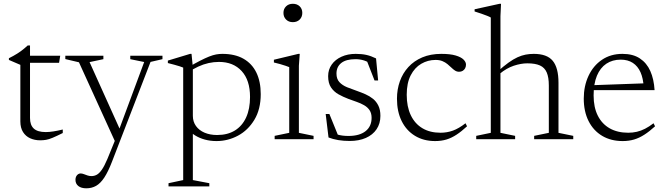

<svg xmlns="http://www.w3.org/2000/svg" viewBox="-20 -735 3518 1014"><path d="M138.5 -112Q138.5 -74.5 158.5 -56Q178.5 -37.5 221.5 -37.5Q239.5 -37.5 262 -41Q284.5 -44.5 311.5 -51V-32.5Q278.5 -16 258.2 -7.5Q238 1 223.2 3.5Q208.5 6 192 6Q163 6 139.2 -4.8Q115.5 -15.5 101.5 -37.8Q87.5 -60 87.5 -94V-392.5L27 -418.5V-427.5Q39 -433.5 50 -439.5Q61 -445.5 71.2 -452Q81.5 -458.5 91 -465.5Q100.5 -472.5 109.2 -479.8Q118 -487 126.5 -495H138.5V-424.5ZM110.5 -403.5 111 -440.5H298L292 -403.5Z M619 -39 588.5 14.5 397 -406 325 -423V-440.5H526V-422.5L453 -407ZM436 259.5Q409 259.5 393.8 247.5Q378.5 235.5 378.5 214.5Q378.5 204.5 382.2 197Q386 189.5 392.2 185.2Q398.5 181 405.5 181Q413.5 181 422.5 184.5Q431.5 188 441.8 191.5Q452 195 463 195Q478 195 491.2 187.8Q504.5 180.5 518 161Q531.5 141.5 547 105L594 -10L605.5 -41L741.5 -407.5L668 -422.5V-440.5H838V-422.5L775 -408L571.5 119Q551 172 530.8 202.8Q510.5 233.5 487.5 246.5Q464.5 259.5 436 259.5Z M1300.5 -223Q1300.5 -311.5 1256.2 -359.8Q1212 -408 1136.5 -408Q1109 -408 1081.8 -402Q1054.5 -396 1026.8 -383.2Q999 -370.5 970 -350.5V-377Q1008.5 -400 1036.5 -414.2Q1064.5 -428.5 1084.8 -436.5Q1105 -444.5 1121.5 -447.5Q1138 -450.5 1154 -450.5Q1220.5 -450.5 1265.5 -425Q1310.5 -399.5 1333.8 -352Q1357 -304.5 1357 -238Q1357 -158 1323.5 -102.5Q1290 -47 1236.8 -18.5Q1183.5 10 1123.5 10Q1091 10 1062.2 2.2Q1033.5 -5.5 1010.5 -19.8Q987.5 -34 971.5 -53.5H998.5V216L1085.5 232.5V249.5H870V232.5L947.5 216V-378Q941 -381 929 -384.8Q917 -388.5 901 -393Q885 -397.5 866.5 -402V-415L984 -450.5H991.5L998.5 -380V-123.5Q998.5 -92.5 1015 -69.5Q1031.5 -46.5 1060.5 -34.2Q1089.5 -22 1126.5 -22Q1182 -22 1220.8 -46Q1259.5 -70 1280 -115Q1300.5 -160 1300.5 -223Z M1526.5 -618Q1504.5 -618 1490.8 -631.8Q1477 -645.5 1477 -667Q1477 -688 1490.8 -701.5Q1504.5 -715 1526.5 -715Q1549 -715 1562.8 -701.5Q1576.5 -688 1576.5 -667Q1576.5 -645.5 1562.8 -631.8Q1549 -618 1526.5 -618ZM1563 -450.5 1558.5 -388V-33.5L1636 -17.5V0H1430.5V-17.5L1507.5 -33.5V-380.5Q1502 -383 1488.5 -387.5Q1475 -392 1458.5 -396.8Q1442 -401.5 1426.5 -405V-419.5L1555.5 -450.5Z M1858.5 -450.5Q1890.5 -450.5 1915 -445Q1939.5 -439.5 1966 -426.5L1977 -310H1958L1912 -428L1949 -392Q1923.5 -409 1902.2 -415.8Q1881 -422.5 1857.5 -422.5Q1807.5 -422.5 1782.2 -402.2Q1757 -382 1757 -346.5Q1757 -318 1772.5 -301.2Q1788 -284.5 1813.2 -274.2Q1838.5 -264 1867.5 -254Q1889 -246.5 1910.5 -237Q1932 -227.5 1949.8 -213.2Q1967.5 -199 1978.2 -177.2Q1989 -155.5 1989 -123Q1989 -82.5 1968.8 -52.5Q1948.5 -22.5 1912 -6.5Q1875.5 9.5 1827 9.5Q1794.5 9.5 1766.2 4.8Q1738 0 1715 -9L1700 -133H1719.5L1770.5 -7.5L1728 -37.5Q1742.5 -30.5 1757.5 -25.8Q1772.5 -21 1788 -19Q1803.5 -17 1820 -17Q1878.5 -17 1910.5 -42.2Q1942.5 -67.5 1942.5 -112.5Q1942.5 -137 1931.8 -153Q1921 -169 1903.2 -179.2Q1885.5 -189.5 1863.8 -197Q1842 -204.5 1820.5 -212.5Q1791.5 -223.5 1767.2 -237.2Q1743 -251 1728 -273.5Q1713 -296 1713 -333Q1713 -367.5 1731.8 -394Q1750.5 -420.5 1783.5 -435.5Q1816.5 -450.5 1858.5 -450.5Z M2310.5 -450.5Q2357.5 -450.5 2386.2 -442Q2415 -433.5 2428 -420.5Q2441 -407.5 2441 -394Q2441 -383 2436.5 -374.5Q2432 -366 2423.8 -361Q2415.5 -356 2404.5 -356Q2393 -356 2383.2 -362.2Q2373.5 -368.5 2364 -377.8Q2354.5 -387 2343 -396.5Q2331.5 -406 2316.5 -412.2Q2301.5 -418.5 2280.5 -418.5Q2239.5 -418.5 2204.8 -398.2Q2170 -378 2149 -337.2Q2128 -296.5 2128 -234.5Q2128 -171.5 2149.5 -126.5Q2171 -81.5 2210.8 -57.8Q2250.5 -34 2306.5 -34Q2341 -34 2372 -45.2Q2403 -56.5 2438.5 -84L2446.5 -68Q2417.5 -41 2391.2 -23.8Q2365 -6.5 2337.8 1.8Q2310.5 10 2278 10Q2217 10 2171.5 -17.8Q2126 -45.5 2101.2 -95.8Q2076.5 -146 2076.5 -213.5Q2076.5 -263 2091.8 -305.8Q2107 -348.5 2136.8 -381Q2166.5 -413.5 2210.2 -432Q2254 -450.5 2310.5 -450.5Z M2801 -17.5 2878.5 -33.5V-283.5Q2878.5 -326.5 2867.5 -352.2Q2856.5 -378 2831.8 -389.2Q2807 -400.5 2765 -400.5Q2731.5 -400.5 2693.2 -387.8Q2655 -375 2619.5 -345.5L2606 -355.5Q2639 -385 2665 -403.8Q2691 -422.5 2713 -432.5Q2735 -442.5 2755.8 -446.5Q2776.5 -450.5 2799 -450.5Q2869 -450.5 2899.2 -413.8Q2929.5 -377 2929.5 -298V-33.5L3007.5 -17.5V0H2801ZM2700.5 0H2495V-17.5L2572 -33.5V-642.5Q2565.5 -646.5 2552.8 -651.5Q2540 -656.5 2523 -662.5Q2506 -668.5 2486.5 -674.5V-686L2618.5 -715H2626L2623 -649.5V-33.5L2700.5 -17.5Z M3267.5 -450.5Q3323 -450.5 3359.2 -426.5Q3395.5 -402.5 3414.5 -359.8Q3433.5 -317 3437 -259H3108L3107.5 -285L3401 -295.5L3379.5 -275.5Q3377 -321 3362.8 -353.2Q3348.5 -385.5 3322.2 -402.8Q3296 -420 3258 -420Q3214.5 -420 3182.2 -398.5Q3150 -377 3132.5 -335Q3115 -293 3115 -231Q3115 -168.5 3137 -124.5Q3159 -80.5 3200 -57.2Q3241 -34 3298 -34Q3321.5 -34 3343.2 -39Q3365 -44 3386.5 -55Q3408 -66 3431.5 -84L3439.5 -68Q3410 -41 3383.2 -23.8Q3356.5 -6.5 3328.8 1.8Q3301 10 3268.5 10Q3206.5 10 3160.2 -17.5Q3114 -45 3088.5 -95.5Q3063 -146 3063 -214.5Q3063 -280.5 3088 -334.2Q3113 -388 3159 -419.2Q3205 -450.5 3267.5 -450.5Z"/></svg>

Font: Newsreader 16pt Light
Style: Regular
Weight: 300
Designer: Hugues Gentile
Foundry: Production Type
Version: Version 1.003